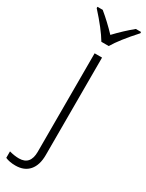

<svg xmlns="http://www.w3.org/2000/svg" viewBox="-286 -746 766 1005"><g transform="rotate(30 97.0 -243.5)"><path d="M16.6 223.1Q-19.5 223.1 -44.4 211.9V172.9Q-13.2 181.6 14.2 181.6Q82.5 181.6 82.5 102.1V-493.2H127.4V95.7Q127.4 156.7 98.6 189.9Q69.8 223.1 16.6 223.1ZM237.3 -703.6Q160.2 -618.7 127.4 -563H83Q48.8 -620.6 -26.4 -703.6V-711.4H5.4Q57.1 -668.9 105.5 -617.7Q154.3 -669.4 205.6 -711.4H237.3Z"/></g></svg>

Font: Bpm'online Open Sans Light
Style: Regular
Weight: 300
Foundry: Ascender Corporation
Version: Version 1.10